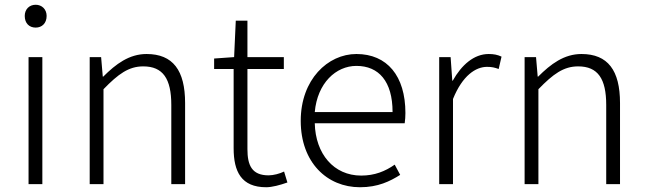

<svg xmlns="http://www.w3.org/2000/svg" viewBox="-20 -774 2717 807"><path d="M100 0H158V-534H100ZM130 -658C156 -658 176 -676 176 -707C176 -735 156 -754 130 -754C103 -754 84 -735 84 -707C84 -676 103 -658 130 -658Z M357 0H415V-399C477 -463 521 -495 582 -495C665 -495 700 -443 700 -333V0H758V-341C758 -478 707 -547 596 -547C523 -547 467 -505 414 -452H412L405 -534H357Z M1099 13C1123 13 1157 4 1188 -7L1174 -53C1156 -44 1129 -37 1109 -37C1038 -37 1020 -80 1020 -147V-484H1173V-534H1020V-687H971L964 -534L880 -528V-484H962V-151C962 -53 994 13 1099 13Z M1493 13C1569 13 1619 -12 1662 -39L1639 -82C1599 -54 1555 -36 1498 -36C1383 -36 1306 -127 1303 -256H1681C1683 -270 1684 -285 1684 -299C1684 -455 1607 -547 1478 -547C1358 -547 1244 -440 1244 -266C1244 -91 1355 13 1493 13ZM1303 -303C1314 -425 1392 -497 1478 -497C1572 -497 1630 -432 1630 -303Z M1826 0H1884V-358C1924 -457 1980 -493 2027 -493C2048 -493 2059 -490 2076 -484L2088 -536C2071 -544 2055 -547 2034 -547C1972 -547 1920 -501 1883 -435H1881L1874 -534H1826Z M2185 0H2243V-399C2305 -463 2349 -495 2410 -495C2493 -495 2528 -443 2528 -333V0H2586V-341C2586 -478 2535 -547 2424 -547C2351 -547 2295 -505 2242 -452H2240L2233 -534H2185Z"/></svg>

Font: Noto Sans CJK SC Light
Style: Regular
Weight: 300
Designer: Ryoko NISHIZUKA 西塚涼子 (kana, bopomofo & ideographs); Paul D. Hunt (Latin, Greek & Cyrillic); Sandoll Communications 산돌커뮤니
Foundry: Adobe
Version: Version 2.004;hotconv 1.0.118;makeotfexe 2.5.65603